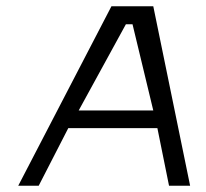

<svg xmlns="http://www.w3.org/2000/svg" viewBox="-20 -595 654 610"><path d="M38 -5H103L197 -188H480L517 -5H584L467 -575H334ZM230 -244 380 -518H401L467 -244Z"/></svg>

Font: Charger Sport
Style: LitExtObl
Weight: 300
Designer: Jasper
Foundry: Cannot Into Space Fonts
Version: Version 1.1